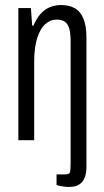

<svg xmlns="http://www.w3.org/2000/svg" viewBox="-20 -558 412 764"><path d="M254 186Q247 186 237.5 185Q228 184 219 182Q210 180 205 178V136H238Q256 136 258.5 127Q261 118 261 92V-393Q261 -412 259 -428Q257 -444 251 -456Q245 -468 234 -474Q223 -480 205 -480Q180 -480 160 -462Q140 -444 128 -406.5Q116 -369 116 -312V0H53V-526H103L108 -456H113Q126 -486 142.5 -504Q159 -522 180 -530Q201 -538 223 -538Q254 -538 276.5 -526Q299 -514 311.5 -485Q324 -456 324 -407V104Q324 127 319 143Q314 159 304.5 168.5Q295 178 282.5 182Q270 186 254 186Z"/></svg>

Font: Archivo ExtraCondensed Light
Style: Regular
Weight: 300
Width: 2
Designer: Hector Gatti
Foundry: Omnibus-Type
Version: Version 2.001